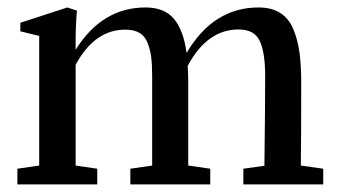

<svg xmlns="http://www.w3.org/2000/svg" viewBox="-20 -487 901 507"><path d="M25.9 0V-41.5L83.5 -49.8V-392.1L33.7 -404.3V-426.8L157.7 -467.3L183.1 -459Q179.7 -418 179.7 -380.9V-355.5Q249.5 -467.3 364.3 -467.3Q414.6 -467.3 439.7 -436.8Q464.8 -406.2 472.7 -347.2Q543.5 -467.3 662.6 -467.3Q696.8 -467.3 719.5 -453.1Q742.2 -439 754.2 -410.9Q766.1 -382.8 770.8 -348.6Q775.4 -314.5 775.4 -266.6Q775.4 -121.1 774.4 -49.8L833.5 -41.5V0H622.6V-41.5L678.2 -49.3Q680.2 -204.6 680.2 -286.1Q680.2 -348.1 666 -378.7Q651.9 -409.2 609.9 -409.2Q526.9 -409.2 475.6 -313Q477.1 -291 477.1 -266.6V-49.8L535.2 -41.5V0H324.2V-41.5L381.8 -49.8V-286.1Q381.8 -316.4 379.2 -336.7Q376.5 -356.9 369.4 -374.5Q362.3 -392.1 347.9 -400.4Q333.5 -408.7 311.5 -408.7Q230 -409.2 179.7 -315.9V-49.8L236.8 -41.5V0Z"/></svg>

Font: Elstob 6pt Medium
Style: Regular
Weight: 500
Designer: Peter S. Baker
Version: Version 1.015